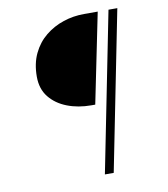

<svg xmlns="http://www.w3.org/2000/svg" viewBox="-83 -729 766 878"><g transform="rotate(-10 300.0 -289.5)"><path d="M327 -242Q266 -242 215.5 -261.5Q165 -281 134.5 -319Q104 -357 104 -414Q104 -475 126 -521Q148 -567 185.5 -597.5Q223 -628 269.5 -643.5Q316 -659 366 -659H430L345 -242ZM333 80 480 -659H521L374 80Z"/></g></svg>

Font: Source Code Pro ExtraLight Light
Style: Italic
Weight: 300
Italic angle: -11°
Monospace: yes
Version: Version 1.016;hotconv 1.0.116;makeotfexe 2.5.65601